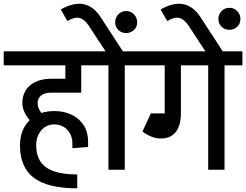

<svg xmlns="http://www.w3.org/2000/svg" viewBox="-45 -914 1326 1034"><path d="M371 100.2Q212 100.2 137.2 43.5Q62.5 -13.2 62.5 -132.2H149.8Q149.8 -51 203.2 -12.8Q256.8 25.5 371 25.5ZM-25 -562V-637.5H492.5V-562ZM62.5 -131Q62.5 -187.2 85.6 -228.8Q108.8 -270.2 150 -293.1Q191.2 -316 246 -316V-244Q204.5 -243.8 177.1 -212Q149.8 -180.2 149.8 -131ZM147.5 -233.8Q114.8 -262 95 -294.5Q75.2 -327 75.2 -357.5H157.5Q157.5 -337.2 170.9 -316Q184.2 -294.8 205.5 -277ZM75.2 -357.5Q75.2 -418.8 117 -454.4Q158.8 -490 233.8 -490V-415Q196 -415 176.8 -400.1Q157.5 -385.2 157.5 -357.5ZM233.5 -415V-490H392.5V-415ZM307 -490V-637.5H392.5V-490ZM429.5 -122.5 344.8 -116V-141L429.5 -151ZM344.8 -141Q344.8 -186.5 317.2 -215.2Q289.8 -244 246 -244V-316Q301 -316 342.1 -295.6Q383.2 -275.2 406.4 -238.4Q429.5 -201.5 429.5 -151Z M539 0V-626.2H627V0ZM443 -562V-637.5H723.2V-562ZM523.5 -637.5 433.5 -774.8 497.8 -820.5 616.8 -637.5ZM433.5 -774.8Q410.8 -809.8 383.6 -817Q356.5 -824.2 318 -800.5L282.2 -863Q353.5 -903 406.6 -891.2Q459.8 -879.5 497.8 -820.5ZM634.2 -736Q609 -736 592.1 -752.5Q575.2 -769 575.2 -794.2Q575.2 -819 592.1 -836.8Q609 -854.5 634.2 -854.5Q659.2 -854.5 676.5 -836.8Q693.8 -819 693.8 -794.2Q693.8 -769 676.5 -752.5Q659.2 -736 634.2 -736Z M673 -562V-637.5H1020.2V-562ZM842 -302.2V-630H929.2V-302.2ZM821.8 -168.2V-248.2Q844.8 -248.2 857.2 -262.4Q869.8 -276.5 869.8 -303.2H929.2Q929.2 -238.2 901.6 -203.2Q874 -168.2 821.8 -168.2ZM722.2 -205.8 759.8 -278.2Q798.2 -248.2 821.8 -248.2V-168.2Q771.2 -168.2 722.2 -205.8ZM722.2 -205.8 767.2 -303.2H884.8V-228.2ZM1076.2 0V-626.2H1164.2V0ZM980.2 -562V-637.5H1260.5V-562Z M1061.2 -637.5 971.2 -774.8 1035.5 -820.5 1154.5 -637.5ZM971.2 -774.8Q948.5 -809.8 921.4 -817Q894.2 -824.2 855.8 -800.5L820 -863Q891.2 -903 944.4 -891.2Q997.5 -879.5 1035.5 -820.5ZM1190.2 -753.5Q1165 -753.5 1148.1 -770Q1131.2 -786.5 1131.2 -811.8Q1131.2 -836.5 1148.1 -854.2Q1165 -872 1190.2 -872Q1215.2 -872 1232.5 -854.2Q1249.8 -836.5 1249.8 -811.8Q1249.8 -786.5 1232.5 -770Q1215.2 -753.5 1190.2 -753.5Z"/></svg>

Font: Akshar Light
Style: Regular
Weight: 300
Designer: Tall Chai
Foundry: Tall Chai
Version: Version 1.100